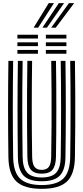

<svg xmlns="http://www.w3.org/2000/svg" viewBox="-20 -1185 528 1215"><path d="M244.2 10Q132.5 10 83.6 -36.8Q34.8 -83.5 33.2 -191Q32.2 -266.5 31.6 -342.8Q31 -419 31 -495.5Q31 -572 31.6 -648.4Q32.2 -724.8 33.2 -800H63.2Q62.2 -724.8 61.6 -648.4Q61 -572 61 -495.5Q61 -419 61.6 -342.8Q62.2 -266.5 63.2 -191Q64.8 -96.2 106.9 -55.1Q149 -14 244.2 -14Q339 -14 380.9 -55.1Q422.8 -96.2 424.2 -191Q425.5 -266.5 426 -342.8Q426.5 -419 426.5 -495.5Q426.5 -572 426 -648.4Q425.5 -724.8 424.2 -800H454.2Q455.8 -699.5 456.2 -597.5Q456.8 -495.5 456.2 -393.5Q455.8 -291.5 454.2 -191Q452.8 -83.5 404.1 -36.8Q355.5 10 244.2 10ZM244.2 -38Q163.8 -38 129.1 -73.9Q94.5 -109.8 93.2 -190.8Q92.2 -272.2 91.6 -345.9Q91 -419.5 91 -491.4Q91 -563.2 91.5 -638.9Q92 -714.5 93.2 -800H123.2Q122 -714.8 121.4 -637.2Q120.8 -559.8 120.9 -486.4Q121 -413 121.6 -340.2Q122.2 -267.5 123.2 -192Q124.2 -122.8 152 -92.4Q179.8 -62 244.2 -62Q308.5 -62 335.9 -92.5Q363.2 -123 364.2 -192Q365.5 -267 366 -343.1Q366.5 -419.2 366.5 -495.6Q366.5 -572 366 -648.4Q365.5 -724.8 364.2 -800H394.2Q395.5 -713.2 396 -635.5Q396.5 -557.8 396.5 -484.8Q396.5 -411.8 395.9 -339.4Q395.2 -267 394.2 -190.8Q393.2 -110.2 359 -74.1Q324.8 -38 244.2 -38ZM244.2 -86Q196.8 -86 175.5 -110.9Q154.2 -135.8 153.2 -193Q151.8 -292.5 151.2 -394.2Q150.8 -496 151.2 -598Q151.8 -700 153.2 -800H183.2Q182.2 -728.8 181.6 -654.2Q181 -579.8 181 -503.1Q181 -426.5 181.5 -348.8Q182 -271 183.5 -193Q184.2 -147.5 198.9 -128.8Q213.5 -110 244.2 -110Q274.5 -110 288.9 -128.8Q303.2 -147.5 304 -193Q305.8 -292.5 306.2 -394.5Q306.8 -496.5 306.2 -598.5Q305.8 -700.5 304.2 -800H334.2Q335.5 -725.5 336 -649.4Q336.5 -573.2 336.5 -496.9Q336.5 -420.5 336 -344.2Q335.5 -268 334.2 -193Q333.2 -135.8 312.2 -110.9Q291.2 -86 244.2 -86ZM270.2 -941V-965H400.2V-941ZM90.2 -845V-869H220.2V-845ZM90.2 -893V-917H220.2V-893ZM90.2 -941V-965H220.2V-941ZM270.2 -845V-869H400.2V-845ZM270.2 -893V-917H400.2V-893ZM192.8 -1010 288.2 -1165H321.2L221.5 -1010ZM304 -1010 416.2 -1165H449.2L332.8 -1010ZM248.5 -1010 352.2 -1165H385.2L277 -1010Z"/></svg>

Font: Big Shoulders Inline Display Thin Black
Style: Regular
Weight: 900
Version: Version 2.002